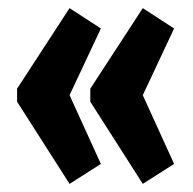

<svg xmlns="http://www.w3.org/2000/svg" viewBox="-20 -485 475 472"><path d="M228 -415 151 -251 228 -82 151 -33 22 -235V-267L151 -465ZM408 -415 331 -251 408 -82 331 -33 202 -235V-267L331 -465Z"/></svg>

Font: exo2condensed_b
Style: Bold
Weight: 700
Width: 3
Designer: Natanael Gama
Version: Version 1.001;PS 001.001;hotconv 1.0.70;makeotf.lib2.5.58329